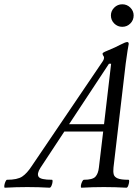

<svg xmlns="http://www.w3.org/2000/svg" viewBox="-86 -872 648 895"><path d="M-63 3Q-67 3 -66 -6Q-65 -15 -61 -24.5Q-57 -34 -53 -34Q-5 -34 17.5 -49Q40 -64 62 -98L392 -585Q399 -595 399 -604Q399 -608 395 -613Q392 -618 392 -622Q392 -624 396 -627Q400 -630 415 -636Q454 -652 476 -664Q499 -676 507 -676Q514 -676 514 -667Q512 -658 508.5 -635.5Q505 -613 500 -576L443 -91Q441 -72 444 -59.5Q447 -47 462.5 -40.5Q478 -34 513 -34Q517 -34 516 -24.5Q515 -15 511.5 -6Q508 3 503 3Q451 0 398 0Q347 0 294 3Q290 3 291 -6Q292 -15 296.5 -24.5Q301 -34 305 -34Q346 -34 359 -48.5Q372 -63 375 -91L395 -259H214L102 -89Q85 -62 94 -48Q103 -34 156 -34Q160 -34 159 -24.5Q158 -15 154 -6Q150 3 145 3Q94 0 41 0Q-10 0 -63 3ZM422 -575 236 -293H399L432 -575ZM484 -747Q462 -747 446.5 -762.5Q431 -778 431 -800Q431 -821 446.5 -836.5Q462 -852 484 -852Q506 -852 521.5 -836.5Q537 -821 537 -800Q537 -778 521.5 -762.5Q506 -747 484 -747Z"/></svg>

Font: Junicode
Style: Italic
Weight: 400
Italic angle: -11°
Designer: Peter S. Baker
Version: Version 2.100; ttfautohint (v1.8.4)